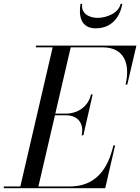

<svg xmlns="http://www.w3.org/2000/svg" viewBox="-65 -990 738 1010"><path d="M367.5 -970H358.5C348.5 -909 358.5 -841 438.5 -841C528.5 -841 568.5 -909 578.5 -970H569.5C559.5 -921 495.5 -896 448.5 -896C401.5 -896 359.5 -921 367.5 -970ZM283 -383.5C340 -383.5 379 -345 364.5 -278H373.5L422.5 -493H413.5C398.5 -426 340 -392.5 283 -392.5H226L307 -741H474C591 -741 620.5 -652 595.5 -545H604.5L652.5 -750H124V-741H212L42 -9H-45V0H488.5L540.5 -225H531.5C502 -98 437 -9 300 -9H137L224 -383.5Z"/></svg>

Font: Bodoni* 24pt
Style: Italic
Weight: 400
Italic angle: -13°
Version: Version 2.3